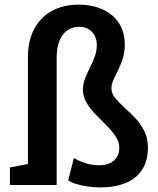

<svg xmlns="http://www.w3.org/2000/svg" viewBox="-20 -792 678 822"><path d="M407.7 10.3Q381.8 10.3 355 6.3Q328.1 2.4 306.2 -4.4Q284.2 -11.2 272 -20L296.4 -115.7Q314.9 -104 343.8 -94.2Q372.6 -84.5 401.9 -84.5Q445.8 -84.5 468.3 -105Q490.7 -125.5 490.7 -160.2Q490.7 -185.1 474.9 -208.5Q459 -231.9 436 -254.9Q413.1 -277.8 389.6 -301.8Q366.2 -325.7 350.6 -352.1Q335 -378.4 335 -408.7Q335 -431.6 343.8 -454.8Q352.5 -478 364.7 -501.7Q377 -525.4 385.7 -549.8Q394.5 -574.2 394.5 -599.1Q394.5 -633.3 374 -655.3Q353.5 -677.2 318.8 -677.2Q274.9 -677.2 248.8 -642.8Q222.7 -608.4 222.7 -546.9V0H22.5V-75.2L99.6 -89.8V-546.4Q99.6 -618.2 126.7 -668.5Q153.8 -718.8 202.6 -745.4Q251.5 -772 316.4 -772Q375 -772 419.4 -751.7Q463.9 -731.4 489 -693.4Q514.2 -655.3 514.2 -600.6Q514.2 -567.9 505.4 -540.8Q496.6 -513.7 485.6 -491.5Q474.6 -469.2 465.8 -450.2Q457 -431.2 457 -414.1Q457 -392.6 472.7 -373Q488.3 -353.5 511.7 -332.5Q535.2 -311.5 558.6 -286.9Q582 -262.2 597.7 -231.2Q613.3 -200.2 613.3 -160.2Q613.3 -104.5 589.1 -66.4Q564.9 -28.3 519 -9Q473.1 10.3 407.7 10.3Z"/></svg>

Font: Roboto Slab LO Medium
Style: Regular
Weight: 500
Designer: Google
Version: Version 2.000